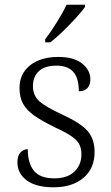

<svg xmlns="http://www.w3.org/2000/svg" viewBox="-20 -786 470 816"><path d="M54 -96Q54 -125 67.5 -138.5Q81 -152 98 -152Q98 -93 124 -60.5Q150 -28 211 -28Q266 -28 296 -56.5Q326 -85 326 -130Q326 -155 317 -172.5Q308 -190 284.5 -206.5Q261 -223 215 -244Q156 -273 124.5 -295.5Q93 -318 78 -345Q63 -372 63 -412Q63 -473 108 -508.5Q153 -544 228 -544Q294 -544 329 -516Q364 -488 364 -449Q364 -425 351.5 -411.5Q339 -398 315 -398Q315 -454 291.5 -480.5Q268 -507 220 -507Q170 -507 145 -483.5Q120 -460 120 -420Q120 -380 147.5 -355.5Q175 -331 245 -299Q323 -263 352.5 -229Q382 -195 382 -140Q382 -70 334.5 -30Q287 10 208 10Q133 10 93.5 -19.5Q54 -49 54 -96ZM172 -619Q195 -649 221.5 -691.5Q248 -734 263 -766H341V-756Q321 -728 274.5 -680Q228 -632 194 -606H172Z"/></svg>

Font: Noto Serif Light
Style: Regular
Weight: 300
Designer: Monotype Design Team
Foundry: Monotype Imaging Inc.
Version: Version 1.001